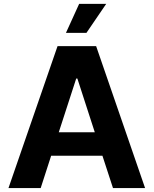

<svg xmlns="http://www.w3.org/2000/svg" viewBox="-20 -964 787 984"><path d="M188.5 0H23.4L274.9 -727.5H472.7L723.6 0H559.1L504.9 -166H242.2ZM281.2 -286.1H465.8L376.5 -561.5H370.6ZM317.9 -795.4 385.7 -944.3H524.4L422.9 -795.4Z"/></svg>

Font: Konkhmer Sleokchher
Style: Regular
Weight: 400
Designer: Suon May Sophanith
Version: Version 1.000; ttfautohint (v1.8.4.7-5d5b);gftools[0.9.23]